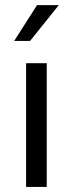

<svg xmlns="http://www.w3.org/2000/svg" viewBox="-20 -734 286 754"><path d="M163.6 -485.8V0H82.5V-485.8ZM35.6 -573.2 125.5 -713.9H210.9L98.1 -573.2Z"/></svg>

Font: Varta
Style: Regular
Weight: 400
Designer: Joana Correia, Viktoriya Grabowska, Eben Sorkin
Foundry: Sorkin Type
Version: Version 1.003; ttfautohint (v1.3) -l 8 -r 24 -G 200 -x 12 -H